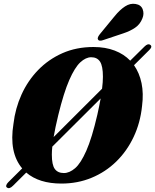

<svg xmlns="http://www.w3.org/2000/svg" viewBox="-20 -959 818 1013"><path d="M17 30.5Q11 27 13 19Q15 11 23.5 2.5L97 -70.5Q26.5 -154.5 51 -305.5Q60.5 -387 93.5 -460Q126.5 -533 181.2 -589.5Q236 -646 309.5 -678.5Q383 -711 473.5 -711Q536 -711 585 -692.2Q634 -673.5 667 -639L742.5 -713.5Q760 -731 772.5 -722.5Q786 -713.5 768 -695.5L687 -615Q715.5 -574.5 726.8 -520.2Q738 -466 729.5 -400Q720.5 -311.5 685.2 -236.8Q650 -162 593.5 -106.8Q537 -51.5 463.2 -21Q389.5 9.5 304 9.5Q186 9.5 118.5 -48.5L48.5 21Q29.5 40 17 30.5ZM287.5 -352Q271.5 -286 263 -236L518.5 -491Q523 -526.5 523 -554Q523 -610.5 507.8 -633.8Q492.5 -657 461.5 -657Q432.5 -657 403.5 -630Q374.5 -603 345.5 -536.8Q316.5 -470.5 287.5 -352ZM317 -46Q346.5 -46 376.2 -71.5Q406 -97 435.5 -163.8Q465 -230.5 493.5 -353.5Q504 -400 511 -439.5L256 -185.5Q253.5 -162.5 253.5 -143.5Q253.5 -89 269.2 -67.5Q285 -46 317 -46ZM585.5 -874.5Q612.5 -907.5 639.8 -925.2Q667 -943 695.5 -938Q724 -933.5 732.8 -910Q741.5 -886.5 731.5 -862.5Q719.5 -831 693.2 -813Q667 -795 630.5 -783L523 -747Q515 -744 507.2 -744.5Q499.5 -745 497 -751Q494 -757 497.5 -764.2Q501 -771.5 507 -779Z"/></svg>

Font: Fraunces 144pt S050 Black
Style: Italic
Weight: 900
Italic angle: -16°
Version: Version 1.000; ttfautohint (v1.8.3)